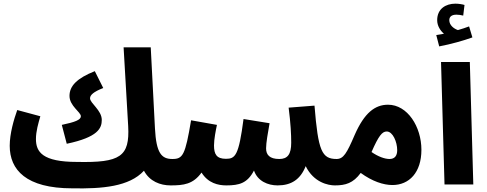

<svg xmlns="http://www.w3.org/2000/svg" viewBox="-20 -1006 2657 1047"><path d="M374 21C538 24 685 12 765 -75C796 -17 854 5 910 5C958 5 988 -26 988 -69C988 -107 964 -139 920 -139C861 -139 832 -170 825 -306L802 -748H654L679 -318C688 -152 636 -118 400 -123C212 -123 176 -177 176 -248C176 -290 189 -334 200 -372L74 -406C56 -356 33 -278 33 -211C33 -80 122 21 374 21ZM344 -222C515 -258 535 -307 535 -352C535 -405 471 -443 471 -470C471 -488 491 -506 543 -526L497 -618C399 -579 359 -537 359 -483C359 -428 421 -395 421 -372C421 -352 388 -340 317 -325Z M910 5C981 5 1033 -1 1079 -65C1115 -7 1170 5 1214 5C1285 5 1329 -7 1365 -76C1385 -18 1441 5 1494 5C1568 5 1618 -27 1647 -100C1691 -10 1771 5 1806 5C1855 5 1884 -24 1884 -69C1884 -107 1860 -139 1816 -139C1735 -139 1715 -182 1695 -430L1554 -419C1565 -332 1568 -274 1568 -228C1568 -164 1548 -139 1503 -139C1450 -139 1431 -162 1431 -197C1431 -227 1441 -284 1450 -334L1308 -357C1282 -157 1263 -140 1212 -140C1161 -140 1147 -165 1147 -213C1147 -247 1157 -297 1163 -325L1022 -350C990 -159 977 -139 920 -139Z M1806 5C1864 5 1906 -7 1947 -63C2010 -17 2071 3 2120 3C2211 3 2278 -65 2278 -189C2278 -315 2202 -435 2096 -435C2025 -435 1967 -391 1914 -270C1871 -170 1853 -139 1815 -139ZM2089 -289C2122 -289 2146 -232 2146 -187C2146 -156 2132 -139 2104 -139C2078 -139 2042 -152 2006 -177C2045 -266 2064 -289 2089 -289Z M2375 -753C2439 -765 2509 -785 2556 -802L2538 -862C2519 -855 2499 -848 2477 -842C2456 -849 2430 -868 2430 -896C2430 -914 2442 -926 2469 -926C2481 -926 2494 -924 2506 -921L2513 -979C2500 -983 2480 -986 2463 -986C2411 -986 2364 -958 2364 -896C2364 -865 2381 -839 2401 -822C2390 -820 2377 -818 2359 -815ZM2404 0H2561L2542 -668H2385Z"/></svg>

Font: Noto Sans Arabic UI XCn XBd
Style: Regular
Weight: 800
Width: 2
Designer: Monotype Design Team, Nadine Chahine and Nizar Qandah
Foundry: Monotype Imaging Inc.
Version: Version 2.010